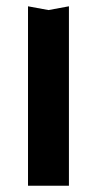

<svg xmlns="http://www.w3.org/2000/svg" viewBox="-20 -590 308 610"><path d="M134 -558 199 -570V0H69V-570Z"/></svg>

Font: Unbounded Variable
Style: Regular
Weight: 400
Designer: Luke Prowse, Jean-Baptiste Morizot, Fátima Lázaro, Florian Runge
Foundry: NaN
Version: Version 1.600;FEAKit 1.0